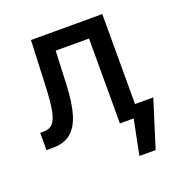

<svg xmlns="http://www.w3.org/2000/svg" viewBox="-128 -642 887 936"><g transform="rotate(-20 315.0 -174.0)"><path d="M21.5 -89.8H40Q70.3 -89.8 86.9 -107.7Q103.5 -125.5 112.1 -169.2Q120.6 -212.9 124 -295.9L133.8 -530.3H503.9V-63.5H598.6L521.5 181.6H437.5L473.6 0H402.3V-440.4H229.5L221.7 -260.7Q217.3 -169.9 199.7 -113.3Q182.1 -56.6 147.2 -28.3Q112.3 0 54.7 0H21.5Z"/></g></svg>

Font: Pretendard JP Medium
Style: Regular
Weight: 500
Designer: Base glyphs from Inter by Rasmus Andersson; Hangeul glyphs from Noto Sans CJK(Source Han Sans) by Jang Soo-young and Kan
Foundry: Kil Hyung-jin
Version: Version 1.309